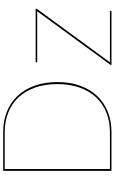

<svg xmlns="http://www.w3.org/2000/svg" viewBox="230 -970 740 1241"><g transform="rotate(-90 600.5 -350.0)"><path d="M116 0ZM690 -350Q690 -267 666.2 -202Q642.5 -137 599.8 -92Q557 -47 497.5 -23.5Q438 0 366 0H116V-700H366Q438 -700 497.5 -676.5Q557 -653 599.8 -608Q642.5 -563 666.2 -498Q690 -433 690 -350ZM677 -350Q677 -431.5 654.2 -494.8Q631.5 -558 590.5 -601.5Q549.5 -645 492.2 -667.5Q435 -690 366 -690H128V-10H366Q435 -10 492.2 -32.5Q549.5 -55 590.5 -98.5Q631.5 -142 654.2 -205.2Q677 -268.5 677 -350ZM1164 -485Q1164 -483.5 1163.2 -482.5Q1162.5 -481.5 1161 -479L818 -10H1149V0H801V-3Q801 -5.5 801.8 -6.5Q802.5 -7.5 804 -10L1147.5 -480H818V-490H1164Z"/></g></svg>

Font: Lato Hairline
Style: Regular
Weight: 100
Designer: Lukasz Dziedzic
Foundry: tyPoland Lukasz Dziedzic
Version: Version 2.007; 2014-02-27